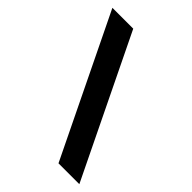

<svg xmlns="http://www.w3.org/2000/svg" viewBox="-210 -845 954 954"><g transform="rotate(45 266.5 -368.0)"><path d="M161.1 -735.8 518.1 0H371.6L14.6 -735.8Z"/></g></svg>

Font: Estedad-FD Black
Style: Regular
Weight: 900
Designer: Amin Abedi
Version: Version 7.3